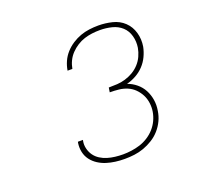

<svg xmlns="http://www.w3.org/2000/svg" viewBox="-97 -955 795 751"><g transform="rotate(-20 300.0 -580.0)"><path d="M302 -317Q282 -317 263 -319.5Q244 -322 226.5 -327.5Q209 -333 193.5 -343Q178 -353 167 -367.5Q156 -382 152 -400.5Q148 -419 151 -439Q151 -440 151.5 -441Q152 -442 152 -443H173Q173 -442 172.5 -441Q172 -440 172 -439Q169 -423 173 -407Q177 -391 186 -378.5Q195 -366 208.5 -357.5Q222 -349 237 -344.5Q252 -340 268.5 -338Q285 -336 302 -336Q319 -336 337 -338.5Q355 -341 372.5 -346.5Q390 -352 406.5 -362.5Q423 -373 435.5 -387Q448 -401 456 -418Q464 -435 467 -453Q470 -471 467.5 -489.5Q465 -508 457 -523.5Q449 -539 436.5 -551.5Q424 -564 407.5 -571Q391 -578 372.5 -580Q354 -582 335 -582L338 -601Q356 -601 373 -602Q390 -603 407 -608Q424 -613 439.5 -622Q455 -631 467.5 -644.5Q480 -658 487.5 -674.5Q495 -691 498 -708Q502 -733 495.5 -757Q489 -781 472 -796.5Q455 -812 431 -818Q407 -824 382 -824Q365 -824 349 -822Q333 -820 317 -815Q301 -810 286 -800.5Q271 -791 259 -778.5Q247 -766 239.5 -750.5Q232 -735 229 -718H209Q212 -737 220 -755Q228 -773 241.5 -788Q255 -803 272 -814Q289 -825 307 -831.5Q325 -838 344 -840.5Q363 -843 382 -843Q411 -843 439.5 -836Q468 -829 488 -810Q508 -791 516 -763Q524 -735 519 -705Q515 -685 506 -666Q497 -647 482.5 -631.5Q468 -616 449 -605.5Q430 -595 410 -590Q430 -583 447 -569Q464 -555 474 -536Q484 -517 487.5 -495Q491 -473 487 -450Q484 -429 475 -410Q466 -391 452 -375Q438 -359 419.5 -347.5Q401 -336 381.5 -329Q362 -322 342 -319.5Q322 -317 302 -317Z"/></g></svg>

Font: Iosevka Curly ThExObl
Style: Regular
Weight: 100
Width: 7
Italic angle: -9°
Monospace: yes
Designer: Belleve Invis
Foundry: Belleve Invis
Version: Version 11.1.0; ttfautohint (v1.8.3)